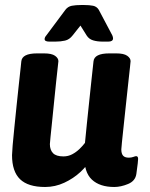

<svg xmlns="http://www.w3.org/2000/svg" viewBox="-20 -738 597 766"><path d="M444 -525Q474 -525 487.5 -515.5Q501 -506 501 -494Q501 -494 498.5 -469Q496 -444 491.5 -405Q487 -366 482.5 -321.5Q478 -277 473.5 -237Q469 -197 466.5 -170.5Q464 -144 464 -142Q464 -125 471 -117Q478 -109 494 -109Q504 -109 512 -112Q520 -115 523 -115Q531 -115 531 -104Q531 -102 529.5 -86Q528 -70 524 -44Q520 -16 491 -4Q462 8 436 8Q378 8 346.5 -21.5Q315 -51 316 -118V-126L341 -102Q328 -77 300.5 -51.5Q273 -26 236.5 -9Q200 8 160 8Q92 8 60 -23Q28 -54 28 -119Q28 -128 30.5 -158.5Q33 -189 37.5 -231.5Q42 -274 46.5 -319.5Q51 -365 55.5 -404.5Q60 -444 62.5 -468.5Q65 -493 65 -493Q68 -525 128 -525H156Q186 -525 199.5 -515.5Q213 -506 213 -494Q213 -494 210.5 -471Q208 -448 204 -411.5Q200 -375 196 -333.5Q192 -292 188 -254.5Q184 -217 181.5 -191.5Q179 -166 179 -163Q179 -140 191.5 -127Q204 -114 233 -114Q252 -114 268 -122.5Q284 -131 297 -143.5Q310 -156 319 -168Q322 -201 326.5 -243.5Q331 -286 335.5 -329.5Q340 -373 344 -410Q348 -447 350.5 -470Q353 -493 353 -493Q356 -525 416 -525ZM315 -718Q337 -718 351.5 -715Q366 -712 374 -699L428 -597Q431 -590 431 -585Q431 -572 412 -572H390Q368 -572 351.5 -577Q335 -582 326 -596L301 -636L270 -597Q257 -580 239.5 -576Q222 -572 201 -572H177Q158 -572 158 -582Q158 -589 165 -597L241 -699Q251 -712 266.5 -715Q282 -718 304 -718Z"/></svg>

Font: Asap VF Beta
Style: Italic
Weight: 400
Italic angle: -6°
Designer: Pablo Cosgaya
Foundry: Pablo Cosgaya
Version: Version 1.007